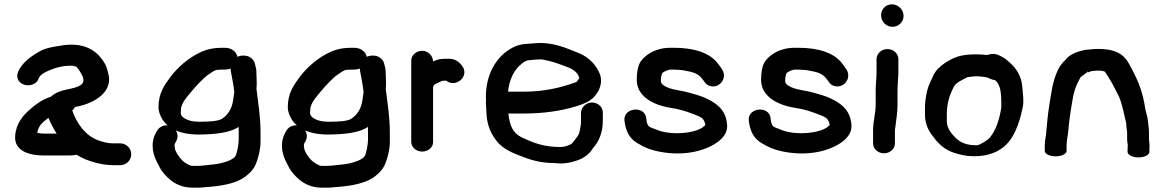

<svg xmlns="http://www.w3.org/2000/svg" viewBox="-20 -717 5386 888"><path d="M182 2H295.1C307.5 2 317.3 2.2 334.3 -1.5C368.5 20.8 414.9 36 461.2 43.7L481.4 45.9C489.1 46.7 496 47 503 47H536C563.1 47 587 25 587 -3.5C587 -32 563.1 -54 536 -54H503C477.5 -54 454.6 -60.4 432.3 -68.7C375.2 -90.1 334.5 -145.7 314.2 -206.6C317.7 -209.5 322.6 -214 326.8 -222.3C328.3 -222.7 333.4 -223.5 341.1 -225.1C416 -240.2 506.2 -292.5 480.2 -379.4C476.4 -392.2 473.8 -407.7 465.5 -422C440.8 -464.9 394.6 -515.7 296 -510C287.9 -509.5 276.9 -508.8 263.4 -506.4C235.8 -501.7 197.6 -497.4 167.2 -481.5C127.5 -459.4 79.6 -427.9 62.3 -380.9C57.8 -368.9 59 -356.1 65.1 -345.9C85.8 -311.5 144.8 -316.5 157.9 -351.9C165.8 -376.7 200 -388 226.1 -398.8C242.8 -404.9 274.3 -413.3 304.3 -413.3C326.6 -413.3 334.2 -409.6 341.5 -398.7C353.1 -381.6 366 -363.3 366 -346.2C366 -334.9 361.5 -331.5 356 -325.3C317.3 -298.3 260.6 -311 215.4 -269.8C178.6 -257.6 149.4 -238.2 120.3 -212.6C86.9 -183.2 54.4 -147.4 50 -88.6C44.7 -15.7 120.5 2 182 2ZM204.3 -171.7C214.7 -145.8 227.9 -121.3 242.2 -99H184.4C172.4 -99 165.3 -100.5 152.3 -102.3C158.3 -138.5 180 -154.2 204.3 -171.7Z M817.2 -214V-215C817.2 -218.6 818.8 -224.8 821.8 -231.1C829.1 -251.6 844.1 -268 864 -292.1C883.6 -315.9 922.6 -358.4 944.4 -372.5C974.1 -391.8 972.7 -395 1005.5 -395H1020.4C1028.9 -395 1038.5 -397 1046.4 -399.8C1046.6 -392.5 1047.9 -384.7 1049.4 -377.7C1051.9 -365.5 1061 -318.2 1063.6 -291.4C1062.2 -281.4 1060.1 -266.3 1057.8 -251C1051.9 -212.6 1033 -184.1 1005.5 -167C988.9 -156.7 950 -154 901.4 -154C885.6 -154 872.4 -155.5 861.8 -158C842.5 -162.6 815.9 -176.3 815.9 -193C815.9 -198.2 816.4 -205.9 817.2 -214ZM1166 -375.7C1166.6 -385.4 1165.3 -398.4 1162.1 -408.8C1159.6 -416.8 1159.6 -434.2 1142.4 -447.9C1132.3 -456.9 1119 -460 1106 -460C1096.6 -460 1087 -458.3 1078.2 -454.2C1074 -477.1 1051.5 -496 1020.4 -496H1005.5C972 -496 942.7 -490.9 914.4 -478.6C851.3 -451.3 799.3 -402.5 768.8 -361.7C741.1 -324.7 713 -286.1 713 -221C713 -206.7 717.2 -192.4 725 -176.1C749.6 -125.1 810.1 -93.7 903.2 -94.8C976.6 -95.7 1043.5 -102.8 1083.7 -129.9C1083.9 -122.1 1084 -113.8 1084 -106.5V-68.6C1084 -48.9 1074.9 1.1 1066.5 8.1C1050.6 26.2 1005.8 40.1 961.4 44.1C934.9 46.3 915.9 50 896.5 50H870.5C862.4 50 861.6 49.5 852.2 44.8C826.2 31.7 815.3 18.7 798.9 -6.2L791.6 -20.7C790.9 -22.1 790 -24.5 790 -25.4C789.3 -31.9 788.7 -35.8 787.2 -43.2C787.2 -43.4 787.8 -48.5 788 -50.4V-51.4L788.4 -52.1L794.9 -63.9C811.2 -93.2 793.5 -121 774.4 -131.2C747.4 -145.6 717.7 -133 706.1 -112.1L700 -100.9C693.2 -88.2 689 -74.8 687.2 -61.2C680.1 -7.2 706 31.9 718.6 57.2C729.3 78.5 751.9 102.5 768.5 115.6C788.3 131.2 820.9 151 870.5 151H895.2C906.5 151 917 150.3 928 148.8L951.6 146.9C1012.4 142 1074.6 129.4 1112.8 101.2C1131.5 87.4 1153.4 67.8 1164.5 38.5C1175.3 10.1 1185 -25 1185 -63.5V-101.6C1185 -178.4 1174.4 -236.8 1166.2 -305.6C1168.8 -328.8 1166.2 -355.6 1166 -375.7Z M1415.2 -214V-215C1415.2 -218.6 1416.8 -224.8 1419.8 -231.1C1427.1 -251.6 1442.1 -268 1462 -292.1C1481.6 -315.9 1520.6 -358.4 1542.4 -372.5C1572.1 -391.8 1570.7 -395 1603.5 -395H1618.4C1626.9 -395 1636.5 -397 1644.4 -399.8C1644.6 -392.5 1645.9 -384.7 1647.4 -377.7C1649.9 -365.5 1659 -318.2 1661.6 -291.4C1660.2 -281.4 1658.1 -266.3 1655.8 -251C1649.9 -212.6 1631 -184.1 1603.5 -167C1586.9 -156.7 1548 -154 1499.4 -154C1483.6 -154 1470.4 -155.5 1459.8 -158C1440.5 -162.6 1413.9 -176.3 1413.9 -193C1413.9 -198.2 1414.4 -205.9 1415.2 -214ZM1764 -375.7C1764.6 -385.4 1763.3 -398.4 1760.1 -408.8C1757.6 -416.8 1757.6 -434.2 1740.4 -447.9C1730.3 -456.9 1717 -460 1704 -460C1694.6 -460 1685 -458.3 1676.2 -454.2C1672 -477.1 1649.5 -496 1618.4 -496H1603.5C1570 -496 1540.7 -490.9 1512.4 -478.6C1449.3 -451.3 1397.3 -402.5 1366.8 -361.7C1339.1 -324.7 1311 -286.1 1311 -221C1311 -206.7 1315.2 -192.4 1323 -176.1C1347.6 -125.1 1408.1 -93.7 1501.2 -94.8C1574.6 -95.7 1641.5 -102.8 1681.7 -129.9C1681.9 -122.1 1682 -113.8 1682 -106.5V-68.6C1682 -48.9 1672.9 1.1 1664.5 8.1C1648.6 26.2 1603.8 40.1 1559.4 44.1C1532.9 46.3 1513.9 50 1494.5 50H1468.5C1460.4 50 1459.6 49.5 1450.2 44.8C1424.2 31.7 1413.3 18.7 1396.9 -6.2L1389.6 -20.7C1388.9 -22.1 1388 -24.5 1388 -25.4C1387.3 -31.9 1386.7 -35.8 1385.2 -43.2C1385.2 -43.4 1385.8 -48.5 1386 -50.4V-51.4L1386.4 -52.1L1392.9 -63.9C1409.2 -93.2 1391.5 -121 1372.4 -131.2C1345.4 -145.6 1315.7 -133 1304.1 -112.1L1298 -100.9C1291.2 -88.2 1287 -74.8 1285.2 -61.2C1278.1 -7.2 1304 31.9 1316.6 57.2C1327.3 78.5 1349.9 102.5 1366.5 115.6C1386.3 131.2 1418.9 151 1468.5 151H1493.2C1504.5 151 1515 150.3 1526 148.8L1549.6 146.9C1610.4 142 1672.6 129.4 1710.8 101.2C1729.5 87.4 1751.4 67.8 1762.5 38.5C1773.3 10.1 1783 -25 1783 -63.5V-101.6C1783 -178.4 1772.4 -236.8 1764.2 -305.6C1766.8 -328.8 1764.2 -355.6 1764 -375.7Z M1983 -432.9C1982 -459.3 1960.5 -482 1932.5 -482C1905.3 -482 1882 -462.2 1882 -436.8V-61.2C1882 -35.8 1905.3 -16 1932.5 -16C1959.7 -16 1983 -35.1 1983 -59.4V-314.9C1983.4 -316.3 1986.1 -321.4 1988.8 -325.6C1991.1 -327.1 1996 -329.7 1997.7 -330.5C2011.7 -335.9 2021.8 -344 2034 -344H2044C2085.9 -308.6 2154.5 -362.9 2117 -413C2105.6 -428.1 2086.9 -445 2060 -445H2034C2007.8 -445 1995.6 -437.7 1983 -432.9Z M2391.7 -421.4C2403.3 -430.6 2413.9 -437.4 2422 -438.1C2439.6 -439.7 2477.4 -444.3 2490.4 -441.5C2549.2 -429 2543.9 -428.6 2603.5 -407.1C2632.2 -396.4 2651 -382 2659 -357.9C2658.8 -353.4 2659.2 -354.3 2654.8 -349C2644.9 -337.1 2650.4 -339.6 2640.7 -335.9C2575.5 -312.1 2497.7 -293 2403.4 -293L2329.8 -293C2334.8 -348.8 2358.3 -394.8 2391.7 -421.4ZM2667 -193V-149C2667 -137.9 2663.3 -124.3 2661.4 -112.6C2657.7 -90.7 2646.8 -81.2 2626.3 -54.4C2615.5 -44.7 2589.1 -37 2573.8 -37C2496.4 -37 2447.6 -55 2389.8 -83.5C2352.3 -102 2337.5 -135.3 2331.2 -192H2403.4C2494.4 -192 2577 -204.3 2645.6 -225.7C2668.4 -232.8 2700.6 -243.7 2720.7 -262.1C2738.1 -278.1 2760 -307.5 2760 -345.4C2760 -362.7 2753.5 -379.8 2743 -397.6C2722.5 -432.4 2691.7 -458.3 2651 -473.9C2603.4 -492.2 2538.4 -524.7 2453 -516.9C2417 -513.6 2387.2 -515.6 2352.3 -497.6C2269.1 -454.7 2221.6 -361.3 2227.8 -250.5C2227.5 -248.4 2227 -245.6 2227 -243C2227 -240 2227.2 -238.1 2228 -234.9V-229.3C2228.7 -214.2 2229.4 -202 2230 -189.6C2232.7 -136.3 2252.7 -92.7 2282.2 -58.6C2306.8 -30.1 2346.1 -10.9 2383.3 2.6C2426 19.6 2473.3 36.7 2540.2 37C2549.4 37.5 2561.5 38.4 2569.9 39H2571.2C2611.3 39 2637 29.1 2656.8 22.4C2678.6 14.2 2702.7 -2.5 2716.6 -23.1C2719.9 -28.7 2721.6 -31.1 2723.3 -32.9C2750.7 -62.7 2768 -106.5 2768 -157.1V-197.3C2768 -222.9 2744.7 -243 2717.5 -243C2690.3 -243 2667 -221 2667 -193Z M3117.2 -394H3118.8C3124 -394 3129 -393.6 3136 -392.6L3161 -387.7C3195.8 -381.6 3214 -371.2 3229.8 -349.6C3238.2 -338.2 3244.6 -326.9 3257.4 -321.5C3303.8 -302 3346.7 -353.2 3320.1 -395.4C3313.1 -406.5 3306.9 -414.7 3297.6 -426.5C3261.2 -472.7 3189.8 -496 3098.5 -496H3080.7C3009.3 -496 2965 -462.5 2944.2 -434.2C2929.4 -414.2 2925 -377.7 2925 -350.1C2925 -321.3 2933.4 -299.5 2950.2 -280C2977.7 -247.9 3025.3 -226.5 3087 -217.3C3120.6 -212.3 3150.5 -203.2 3181.3 -191.4C3220.9 -176.1 3236 -173.2 3242.2 -140.2C3242.3 -139.9 3242.4 -139 3242.4 -138.1C3242.1 -137.9 3238.7 -135.2 3237.5 -134.3C3205 -100.7 3084.6 -88 3016.8 -117.1C2982.4 -131.9 2973.9 -124.8 2968.9 -170C2962.9 -230 2862.1 -219.8 2868.1 -160.3C2873.1 -115.1 2888.3 -78.8 2925.2 -56.5C2956.7 -37.4 2989.8 -20.3 3054.5 -11.4C3168.7 4.3 3260 -27.4 3306.9 -66.3C3329.5 -85.2 3348.9 -111.5 3341.7 -150.8C3338.4 -168.7 3335.9 -181.3 3325 -199.3C3304.7 -233 3267.8 -252.6 3234.7 -267.3L3214.3 -274.5C3185 -283.8 3152.7 -293.6 3114.5 -299.8C3087.3 -304.1 3036.3 -317.9 3036.3 -341.9C3036.3 -356.2 3039.8 -374.3 3043.1 -378.9C3046.4 -383.5 3069.2 -395 3080.7 -395H3098.5C3101.7 -395 3109.8 -394.6 3117.2 -394Z M3692.2 -394H3693.8C3699 -394 3704 -393.6 3711 -392.6L3736 -387.7C3770.8 -381.6 3789 -371.2 3804.8 -349.6C3813.2 -338.2 3819.6 -326.9 3832.4 -321.5C3878.8 -302 3921.7 -353.2 3895.1 -395.4C3888.1 -406.5 3881.9 -414.7 3872.6 -426.5C3836.2 -472.7 3764.8 -496 3673.5 -496H3655.7C3584.3 -496 3540 -462.5 3519.2 -434.2C3504.4 -414.2 3500 -377.7 3500 -350.1C3500 -321.3 3508.4 -299.5 3525.2 -280C3552.7 -247.9 3600.3 -226.5 3662 -217.3C3695.6 -212.3 3725.5 -203.2 3756.3 -191.4C3795.9 -176.1 3811 -173.2 3817.2 -140.2C3817.3 -139.9 3817.4 -139 3817.4 -138.1C3817.1 -137.9 3813.7 -135.2 3812.5 -134.3C3780 -100.7 3659.6 -88 3591.8 -117.1C3557.4 -131.9 3548.9 -124.8 3543.9 -170C3537.9 -230 3437.1 -219.8 3443.1 -160.3C3448.1 -115.1 3463.3 -78.8 3500.2 -56.5C3531.7 -37.4 3564.8 -20.3 3629.5 -11.4C3743.7 4.3 3835 -27.4 3881.9 -66.3C3904.5 -85.2 3923.9 -111.5 3916.7 -150.8C3913.4 -168.7 3910.9 -181.3 3900 -199.3C3879.7 -233 3842.8 -252.6 3809.7 -267.3L3789.3 -274.5C3760 -283.8 3727.7 -293.6 3689.5 -299.8C3662.3 -304.1 3611.3 -317.9 3611.3 -341.9C3611.3 -356.2 3614.8 -374.3 3618.1 -378.9C3621.4 -383.5 3644.2 -395 3655.7 -395H3673.5C3676.7 -395 3684.8 -394.6 3692.2 -394Z M4030 -298.8V-231.8C4030 -193.2 4018 -159.3 4018 -114V-53.3C4018 -27.9 4041.3 -8 4068.5 -8C4095.7 -8 4119 -27.9 4119 -53.3V-113.1C4119 -118 4119.7 -123.2 4120.8 -128C4124 -159.9 4131 -192.2 4131 -231.8V-298.8C4131 -306.9 4131.4 -315.9 4132 -325.3V-326C4132 -341.5 4135 -362.5 4135 -380.4V-443.8C4135 -468.3 4113 -490 4084.5 -490C4056 -490 4034 -468.3 4034 -443.8V-380.4C4034 -358 4030 -325.4 4030 -298.8ZM4055 -646.5C4055 -618.1 4077.7 -593 4108 -593C4135.6 -593 4159 -615.1 4159 -643.5C4159 -672.9 4133.7 -697 4105 -697C4075.2 -697 4055 -672.7 4055 -646.5Z M4391.5 -448.6C4363.5 -435.8 4339.8 -420.8 4319.3 -400.1C4297.5 -378.1 4293.4 -358.3 4283.4 -339.1C4266.8 -307.3 4258 -256.5 4258 -214.6V-185.8C4258 -150.9 4269.2 -121.6 4288.1 -95.4C4312.7 -61.4 4341.5 -25.1 4398.3 -8.5C4428.5 0.4 4455.5 7.4 4504 5C4553.1 2.5 4588.1 -14.3 4606.7 -26.4C4660 -61 4683.4 -118.3 4701.4 -183L4709.6 -218.3C4716.7 -248.5 4710.2 -287.9 4707.9 -316.9C4704.5 -361.8 4682.1 -398.5 4654.7 -423.2L4637.7 -438.5C4630 -445.5 4620.9 -450.7 4611.3 -455.8C4603.3 -460 4588.6 -470 4563.1 -466.9C4557.1 -466.1 4551.7 -464.8 4545.5 -462.4C4495 -468.3 4432.2 -467.3 4391.5 -448.6ZM4611 -237V-236.2C4611.6 -227.2 4611.1 -218.8 4609.4 -209.5C4598.6 -148.1 4575.2 -84.2 4535.3 -62.4C4517.6 -52.8 4507.8 -45 4496.4 -45C4448.8 -45 4421.1 -58.6 4399.7 -79.4C4376.6 -102.4 4359 -126.2 4359 -156V-187C4359 -239.8 4371.8 -278.7 4392.6 -317.6C4400.9 -333.2 4424.3 -344.8 4453.8 -359.7C4462.1 -361.2 4482.2 -364 4488.9 -364H4490.4C4507.1 -365.2 4538.4 -360.9 4548.5 -357.8C4557.8 -354.9 4554.7 -351.6 4583.6 -345.5C4606.3 -324.6 4611 -292.6 4611 -237Z M5297 -42C5296.7 -54.6 5294 -66.8 5294 -72V-104C5294 -122.2 5291.1 -137.8 5289.9 -151.4C5287.7 -178.9 5280.1 -195.7 5276.7 -214.8C5266.2 -287.7 5245.7 -339.7 5214.6 -398C5196.6 -433.3 5180.4 -464.5 5135.3 -479.9C5096.9 -493.2 5047.5 -492.5 5003.9 -486.7L5001.9 -487C4966.6 -479.8 4937.3 -469.7 4915.9 -449.6L4901.6 -433.3L4901 -434C4891.3 -422.4 4883 -414.8 4873.1 -393.5C4847.9 -343.5 4842.2 -285.3 4832.3 -225.9C4825.5 -184.8 4822 -138.5 4818.1 -96.9C4817.2 -87.3 4812 -62.3 4812 -46V-19C4812 -5 4835.3 6 4862.5 6C4889.7 6 4913 -5 4913 -19V-47.7C4913 -69.2 4919.3 -90.2 4920.9 -112.1C4925.2 -166.7 4934.2 -221.1 4944.1 -275.6L4951.2 -301.9C4955.5 -317.8 4969.6 -344.8 4975.1 -355.3L4975.3 -356.9C4978.6 -361.2 4982.2 -364 4987 -366.9C4992.1 -371.4 5001.1 -377 5009.2 -383.4L5010.9 -388.9L5011.5 -382.1L5027 -387.8C5030.5 -388.4 5042.5 -389.8 5053.4 -390.3C5073.5 -390.8 5079.7 -389.4 5090.1 -385.5C5096.5 -377.2 5101.8 -367.3 5109.7 -355.1C5127.3 -327.7 5139.1 -300.1 5156.2 -268.6C5166.8 -243.1 5175.6 -206 5182.5 -173.1C5185.8 -156.5 5189 -152.2 5189 -143C5189 -125.4 5193 -115 5193 -103V-72C5193 -60.2 5195.7 -51.6 5196 -47C5195.3 -40.4 5195 -33.2 5195 -25V-15C5195 -0.9 5217.1 11 5245.5 11C5273.9 11 5296 -0.9 5296 -15V-25C5296 -33.6 5296.3 -37.7 5297 -42Z"/></svg>

Font: NumbBunny
Style: Bk
Weight: 400
Designer: Robert Jablonski
Foundry: Cannot Into Space Fonts
Version: Version 1.0